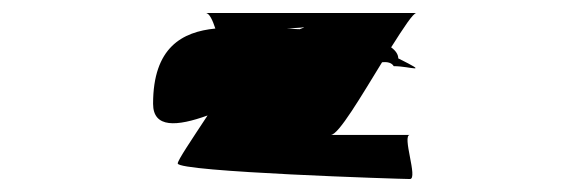

<svg xmlns="http://www.w3.org/2000/svg" viewBox="-20 -602 865 296"><path d="M216 -442C216 -404 253 -407 300 -424C275 -386 254 -355 254 -350C254 -337 599 -326 612 -326C625 -326 599 -394 612 -394H490C502 -394 537 -454 569 -506C578 -507 584 -505 587 -500C613 -500 644 -487 594 -512C594 -518 590 -524 583 -529C602 -559 617 -582 622 -582H297C303 -582 308 -570 312 -558C261 -553 216 -529 216 -442ZM422 -558C434 -559 443 -559 449 -560C448 -559 444 -558 442 -557C435 -557 429 -558 422 -558Z"/></svg>

Font: Ampere
Style: SCUltExt
Weight: 400
Version: Version 1